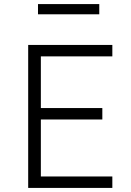

<svg xmlns="http://www.w3.org/2000/svg" viewBox="-20 -920 640 940"><path d="M118 0H530V-56H180V-335H481V-391H180V-644H530V-700H118ZM166 -850H466V-900H166Z"/></svg>

Font: CommitMonoV143 ExtLt
Style: Regular
Weight: 200
Monospace: yes
Designer: Eigil Nikolajsen
Foundry: Eigil Nikolajsen
Version: Version 1.143